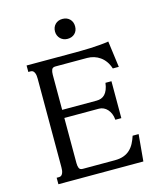

<svg xmlns="http://www.w3.org/2000/svg" viewBox="-132 -1021 946 1118"><g transform="rotate(-15 340.5 -462.0)"><path d="M420.9 -412.6Q435.5 -412.6 448.2 -417.2Q460.9 -421.9 470.7 -432.1Q480.5 -442.4 487.3 -459Q494.1 -475.6 497.1 -499.5H533.2V-276.9H497.1Q495.6 -297.4 488.8 -313.5Q481.9 -329.6 471.7 -340.8Q461.4 -352.1 448.5 -357.9Q435.5 -363.8 420.9 -363.8H212.9V-91.3Q212.9 -73.7 217.8 -61.8Q222.7 -49.8 240.2 -49.8H433.1Q464.4 -49.8 486.8 -58.1Q509.3 -66.4 525.1 -81.3Q541 -96.2 551.8 -116.7Q562.5 -137.2 570.3 -161.1H606.4L591.8 0H79.6V-39.1H94.2Q103 -39.1 108.4 -43.9Q113.8 -48.8 116.9 -56.4Q120.1 -64 121.1 -73.2Q122.1 -82.5 122.1 -91.3V-624.5Q122.1 -633.3 121.1 -642.6Q120.1 -651.9 116.9 -659.4Q113.8 -667 108.4 -671.9Q103 -676.8 94.2 -676.8H79.6V-715.8H357.4Q377.9 -715.8 405.8 -716.1Q433.6 -716.3 463.6 -717.5Q493.7 -718.8 522.9 -721.2Q552.2 -723.6 575.2 -727.5L596.2 -569.3H560.1Q552.2 -594.2 539.1 -612.5Q525.9 -630.9 509 -642.8Q492.2 -654.8 472.4 -660.9Q452.6 -667 431.6 -667H240.2Q222.7 -667 217.8 -654.5Q212.9 -642.1 212.9 -624.5V-412.6ZM411.6 -863.3Q411.6 -836.4 394.8 -820.1Q377.9 -803.7 351.1 -803.7Q338.4 -803.7 327.4 -808.1Q316.4 -812.5 308.3 -820.3Q300.3 -828.1 295.4 -839.1Q290.5 -850.1 290.5 -863.3Q290.5 -890.1 307.4 -907Q324.2 -923.8 351.1 -923.8Q377.9 -923.8 394.8 -907Q411.6 -890.1 411.6 -863.3Z"/></g></svg>

Font: Arian Grqi
Style: Regular
Weight: 400
Designer: Ruben Hakobyan (Tarumian)
Foundry: Ruben Hakobyan (Tarumian)
Version: Version 1.003